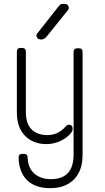

<svg xmlns="http://www.w3.org/2000/svg" viewBox="-20 -752 548 1002"><path d="M383 -500H392Q411 -500 411 -480V54Q411 140 365.5 185Q320 230 242 230Q164 230 121.5 188.5Q79 147 77 70Q77 51 96 51H105Q124 51 124 70Q126 125 159.5 154Q193 183 245 183Q364 183 364 55V-480Q364 -500 383 -500ZM87 -502H95Q115 -502 115 -482V-166Q115 -107 144.5 -77Q174 -47 228 -47Q282 -47 321 -90Q330 -101 340 -101Q359 -101 359 -79Q359 -70 354 -63Q334 -35 298 -17.5Q262 0 222 0Q153 0 110.5 -43.5Q68 -87 68 -165V-482Q68 -502 87 -502ZM313 -732Q339 -732 339 -709Q339 -704 332 -696L225 -563Q211 -546 195.5 -546Q180 -546 175 -553.5Q170 -561 170 -566.5Q170 -572 175 -578L282 -714Q286 -718 287 -720Q288 -722 290.5 -724.5Q293 -727 294 -727.5Q295 -728 298 -730Q301 -732 303 -731.5Q305 -731 308 -731.5Q311 -732 313 -732Z"/></svg>

Font: Text Me One
Style: Regular
Weight: 400
Designer: Julia Petretta
Foundry: Julia Petretta
Version: Version 1.003